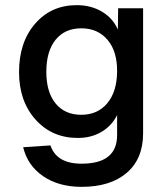

<svg xmlns="http://www.w3.org/2000/svg" viewBox="-20 -564 640 746"><path d="M297 162Q208 162 147.5 120.5Q87 79 70 8L176 1Q200 72 297 72Q435 72 435 -39V-117Q415 -76 375 -52Q335 -28 282 -28Q182 -28 118 -99.5Q54 -171 54 -284Q54 -400 116.5 -472Q179 -544 278 -544Q334 -544 376.5 -518.5Q419 -493 438 -449L439 -532H536V-46Q536 53 472.5 107.5Q409 162 297 162ZM296 -118Q359 -118 396.5 -162.5Q434 -207 435 -285Q436 -364 398 -409Q360 -454 296 -454Q232 -454 196 -409.5Q160 -365 160 -285Q160 -206 196 -162Q232 -118 296 -118Z"/></svg>

Font: Txt Mono Medium
Style: Regular
Weight: 500
Monospace: yes
Designer: Open Source
Foundry: XRLN
Version: Version 1.0